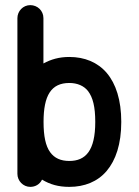

<svg xmlns="http://www.w3.org/2000/svg" viewBox="-20 -729 541 749"><path d="M250.5 -506.8C210.9 -506.8 179.2 -497.6 149.4 -481.4V-658.2C149.4 -687.5 126 -709 98.1 -709C69.8 -709 47.9 -685.5 47.9 -658.2V-50.8C47.9 -23.4 70.3 0 98.1 0C117.2 0 134.8 -9.3 144 -28.3C175.3 -9.3 208 0 250.5 0C309.1 0 360.4 -20 396 -62C431.6 -104 453.1 -167 453.1 -253.4C453.1 -338.9 432.1 -402.3 396.5 -444.3C360.8 -486.3 309.6 -506.8 250.5 -506.8ZM323.2 -374C342.3 -349.1 351.6 -312.5 351.6 -253.4C351.6 -141.1 314 -101.1 250.5 -101.1C217.3 -101.1 192.4 -111.8 175.3 -135.7C158.2 -159.7 149.9 -197.3 149.9 -253.4C149.9 -356.9 179.7 -405.3 250.5 -405.3C281.7 -405.3 307.6 -394 323.2 -374Z"/></svg>

Font: LOB TGL 0-17
Style: Regular
Weight: 400
Designer: Peter Wiegel + adaptations and expanded glyphset by Studio LOB
Foundry: Peter Wiegel + adaptations and expanded glyphset by Studio LOB
Version: Version 1.003;Glyphs 3.1.2 (3151)